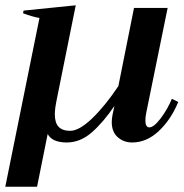

<svg xmlns="http://www.w3.org/2000/svg" viewBox="-20 -528 693 725"><path d="M129 -460Q101 -465 67 -478L69 -488L266 -508L195 -156Q187 -118 187 -97Q187 -64 201.5 -49Q216 -34 245 -34Q279 -34 328 -81Q377 -128 427 -203L486 -498H613L532 -101Q529 -86 529 -73Q529 -47 544 -47Q561 -47 587 -81.5Q613 -116 629 -155L653 -143Q626 -77 580 -33.5Q534 10 479 10Q447 10 424.5 -10Q402 -30 402 -67Q402 -80 405 -95L412 -128Q370 -66 326.5 -28Q283 10 232 10Q177 10 160 -22L120 177H0Z"/></svg>

Font: Trirong SemiBold
Style: Italic
Weight: 600
Italic angle: -12°
Designer: Katatrad Team
Foundry: CadsonDemak
Version: Version 1.001